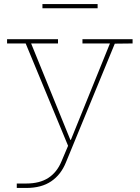

<svg xmlns="http://www.w3.org/2000/svg" viewBox="-20 -720 691 950"><path d="M388 -526H636V-505L548 -504L306 84Q281.5 144.5 233.2 177.2Q185 210 110 210H63V188H110Q176 188 218.8 160.5Q261.5 133 284 79L323 -13L320 9L107 -505H15V-526H267V-505H134L337 -6L315 -28H338L325 -14L524 -505H388ZM463 -700V-679H190V-700Z"/></svg>

Font: Hepta Slab ExtraLight ExtraLight
Style: Regular
Weight: 250
Version: Version 1.102